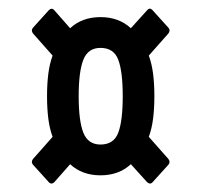

<svg xmlns="http://www.w3.org/2000/svg" viewBox="-20 -539 471 449"><path d="M107 -113Q101 -107 95 -112L57 -154Q52 -160 57 -167L103 -219Q96 -238 93 -261.5Q90 -285 90 -314Q90 -343 93 -366.5Q96 -390 103 -409L57 -461Q52 -468 57 -474L94 -515Q101 -522 107 -515L144 -473Q172 -499 215 -499Q258 -499 286 -473L324 -515Q330 -522 336 -516L374 -474Q379 -468 374 -461L328 -409Q335 -390 338 -366.5Q341 -343 341 -314Q341 -285 338 -261.5Q335 -238 328 -219L374 -167Q379 -160 374 -154L336 -112Q331 -107 324 -113L286 -155Q258 -129 215 -129Q172 -129 144 -155ZM215 -201Q246 -201 256.5 -228.5Q267 -256 267 -314Q267 -372 256.5 -399.5Q246 -427 215 -427Q186 -427 175 -399.5Q164 -372 164 -314Q164 -256 175 -228.5Q186 -201 215 -201Z"/></svg>

Font: Sofia Sans Extra Condensed SemiBold
Style: Regular
Weight: 600
Designer: Botio Nikoltchev, Ani Petrova
Foundry: lettersoup
Version: Version 4.101